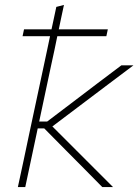

<svg xmlns="http://www.w3.org/2000/svg" viewBox="-20 -759 562 779"><path d="M52.5 0Q64.5 -56.5 76 -109Q87 -161 99.5 -220.5L158 -494Q164.5 -524.5 170.8 -554Q177 -583.5 183 -612H71.5L77.5 -640H189Q194 -663.5 199 -686.5Q204 -709 208.5 -731L239.5 -739Q234 -714 228.8 -689.2Q223.5 -664.5 218.5 -640H417.5L411.5 -612H212.5L200.5 -554Q194 -524.5 187.5 -494L139 -266H171.5L277 -346Q326 -383 375 -420.5Q424 -457.5 472.5 -494H521.5Q465 -451.5 408.2 -408.8Q351.5 -366 294.5 -323L192.5 -246L438.5 0H395Q358.5 -37 322.5 -73.5Q286.5 -110 249.5 -147L159.5 -238H133L129.5 -221Q116.5 -160 105.5 -108.2Q94.5 -56.5 82.5 0Z"/></svg>

Font: Heraclito Thin
Style: Italic
Weight: 100
Italic angle: -12°
Designer: Kostas Bartsokas (font) & Cristiano Sobral (main changes)
Foundry: Kostas Bartsokas (font) & Cristiano Sobral (main changes)
Version: Version 1.00;July 8, 2020;FontCreator 13.0.0.2655 64-bit